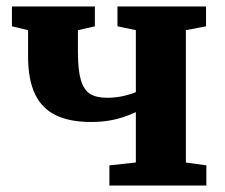

<svg xmlns="http://www.w3.org/2000/svg" viewBox="-20 -575 696 595"><path d="M319 0V-62.5L401 -71.5V-227.5Q381.5 -218.5 360.2 -211.5Q339 -204.5 314.8 -200.8Q290.5 -197 261.5 -197Q196.5 -197 153.2 -217.8Q110 -238.5 88.5 -283.5Q67 -328.5 67 -400V-481.5L17 -493.5V-555H274V-493.5L221.5 -481.5V-413Q221.5 -358.5 230.5 -327.5Q239.5 -296.5 259 -284.2Q278.5 -272 312 -272Q339 -272 363.8 -277.8Q388.5 -283.5 401 -289.5V-481.5L344 -493.5V-555H618.5V-493.5L556 -481.5V-71.5L619.5 -62.5V0Z"/></svg>

Font: Merriweather 20pt ExtraBold
Style: Regular
Weight: 800
Version: Version 2.100